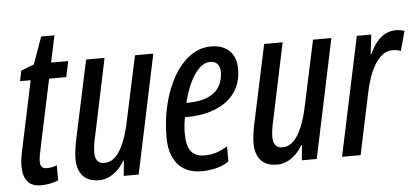

<svg xmlns="http://www.w3.org/2000/svg" viewBox="-47 -758 1895 866"><g transform="rotate(-5 900.0 -325.0)"><path d="M106.9 9.8Q63.5 9.8 44.4 -15.1Q25.4 -40 25.4 -83Q25.4 -97.7 27.8 -116.5Q30.3 -135.3 35.2 -157.2L100.6 -466.3H52.7L62 -513.2L121.1 -536.1L165 -658.7H225.1L199.2 -537.6H276.9L261.7 -466.3H184.1L117.2 -150.4Q113.8 -135.3 111.6 -121.6Q109.4 -107.9 109.4 -98.6Q109.4 -81.1 116.2 -73Q123 -64.9 139.2 -64.9Q148.4 -64.9 161.1 -67.1Q173.8 -69.3 184.6 -74.2V-5.9Q168 2 146.2 5.9Q124.5 9.8 106.9 9.8Z M368.7 9.8Q336.9 9.8 315.2 -2.4Q293.5 -14.6 282.2 -38.3Q271 -62 271 -95.7Q271 -114.3 274.4 -138.7Q277.8 -163.1 282.7 -185.5L357.9 -537.6H441.4L370.1 -198.7Q364.7 -176.3 361.3 -154.8Q357.9 -133.3 357.9 -114.7Q357.9 -91.8 367.9 -78.9Q377.9 -65.9 399.4 -65.9Q428.2 -65.9 450.2 -87.6Q472.2 -109.4 489 -150.6Q505.9 -191.9 517.6 -250L579.1 -537.6H662.1L548.8 0H481.4L487.8 -68.4H484.9Q470.2 -43.5 451.9 -26.1Q433.6 -8.8 412.6 0.5Q391.6 9.8 368.7 9.8Z M832 9.8Q787.1 9.8 755.1 -9.5Q723.1 -28.8 705.8 -65.7Q688.5 -102.5 688.5 -155.8Q688.5 -234.4 705.8 -304.9Q723.1 -375.5 754.6 -430.2Q786.1 -484.9 829.3 -516.1Q872.6 -547.4 924.8 -547.4Q976.1 -547.4 1006.6 -518.3Q1037.1 -489.3 1037.1 -434.1Q1037.1 -389.6 1020.3 -353.8Q1003.4 -317.9 970.9 -292.5Q938.5 -267.1 892.1 -253.4Q845.7 -239.7 786.6 -239.7H779.3Q775.9 -221.7 773.9 -202.9Q772 -184.1 772 -165.5Q772 -110.4 792 -85.2Q812 -60.1 852.1 -60.1Q879.9 -60.1 903.6 -67.4Q927.2 -74.7 957 -91.8V-22.9Q929.2 -5.4 898.2 2.2Q867.2 9.8 832 9.8ZM791.5 -303.2H794.4Q853.5 -303.2 889.4 -319.3Q925.3 -335.4 941.9 -364Q958.5 -392.6 958.5 -428.7Q958.5 -451.7 947.5 -464.8Q936.5 -478 913.6 -478Q888.2 -478 864.7 -455.8Q841.3 -433.6 822.5 -394.3Q803.7 -355 791.5 -303.2Z M1174.8 9.8Q1143.1 9.8 1121.3 -2.4Q1099.6 -14.6 1088.4 -38.3Q1077.1 -62 1077.1 -95.7Q1077.1 -114.3 1080.6 -138.7Q1084 -163.1 1088.9 -185.5L1164.1 -537.6H1247.6L1176.3 -198.7Q1170.9 -176.3 1167.5 -154.8Q1164.1 -133.3 1164.1 -114.7Q1164.1 -91.8 1174.1 -78.9Q1184.1 -65.9 1205.6 -65.9Q1234.4 -65.9 1256.3 -87.6Q1278.3 -109.4 1295.2 -150.6Q1312 -191.9 1323.7 -250L1385.3 -537.6H1468.3L1355 0H1287.6L1293.9 -68.4H1291Q1276.4 -43.5 1258.1 -26.1Q1239.7 -8.8 1218.8 0.5Q1197.8 9.8 1174.8 9.8Z M1469.7 0 1583.5 -537.6H1648.9L1638.7 -450.2H1641.6Q1656.7 -482.9 1674.6 -504.4Q1692.4 -525.9 1713.9 -536.6Q1735.4 -547.4 1761.7 -547.4Q1771.5 -547.4 1780.8 -545.9Q1790 -544.4 1799.8 -541.5L1775.4 -452.1Q1767.1 -455.6 1757.8 -457.3Q1748.5 -459 1738.3 -459Q1711.9 -459 1691.7 -442.9Q1671.4 -426.8 1656 -400.6Q1640.6 -374.5 1629.9 -343Q1619.1 -311.5 1612.8 -279.8L1553.7 0Z"/></g></svg>

Font: Open Sans Condensed Medium
Style: Italic
Weight: 500
Width: 3
Italic angle: -12°
Designer: Monotype Design Team
Foundry: Monotype Imaging Inc.
Version: Version 3.000